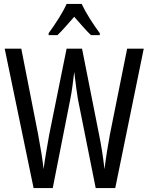

<svg xmlns="http://www.w3.org/2000/svg" viewBox="-20 -963 759 983"><path d="M716 -714 570 0H470L379 -455Q376 -473 371 -508.5Q366 -544 360 -595Q356 -563 351.5 -526.5Q347 -490 340 -456L250 0H152L4 -714H89L175 -276Q185 -223 192.5 -176Q200 -129 203 -97Q209 -141 217 -187.5Q225 -234 232 -274L321 -714H400L487 -275Q495 -236 502 -192.5Q509 -149 515 -97Q521 -146 528.5 -192Q536 -238 543 -276L631 -714ZM398 -943Q414 -909 440 -867.5Q466 -826 491 -793V-783H446Q425 -803 404 -827Q383 -851 360 -877Q337 -851 314.5 -825.5Q292 -800 274 -783H229V-793Q256 -830 281.5 -870.5Q307 -911 321 -943Z"/></svg>

Font: Noto Sans Thai ExtCond
Style: Regular
Weight: 400
Width: 2
Designer: Monotype Design Team
Foundry: Monotype Imaging Inc.
Version: Version 2.002; ttfautohint (v1.8.4.7-5d5b)